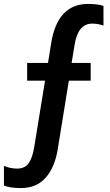

<svg xmlns="http://www.w3.org/2000/svg" viewBox="-64 -700 557 976"><path d="M230 56Q215 150 168.5 203Q122 256 42 256Q-13 256 -44 243V143Q-13 157 24 157Q62 157 81.5 130Q101 103 110 47L165 -290H74V-380H180L196 -480Q228 -680 384 -680Q433 -680 462 -670V-570Q434 -580 405 -580Q332 -580 315 -471L300 -380H397V-290H286Z"/></svg>

Font: Hind Madurai SemiBold
Style: Regular
Weight: 600
Designer: Jyotish Sonowal
Foundry: Indian Type Foundry
Version: Version 1.001;PS 1.0;hotconv 1.0.86;makeotf.lib2.5.63406; tt